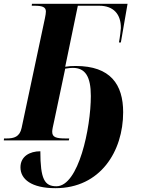

<svg xmlns="http://www.w3.org/2000/svg" viewBox="-42 -734 739 1004"><path d="M248 250C483 250 602 57 602 -147C602 -292 536 -389 354 -389C334 -389 316 -388 299 -385L365 -704H477C552 -704 591 -659 590 -587C590 -581 585 -537 580 -512H590L625 -714H125L124 -704H138C178 -704 198 -698 198 -674C198 -666 196 -653 193 -639L71 -65C61 -18 31 -10 -8 -10H-21L-22 0H318L320 -10H302C252 -10 231 -16 231 -45C231 -55 234 -70 242 -105L299 -375C317 -378 328 -379 339 -379C403 -379 433 -335 433 -232C433 -65 369 240 253 240C191 240 169 203 169 57C113 57 65 84 65 141C65 203 122 250 248 250Z"/></svg>

Font: Noto Serif Display Condensed ExtraBold
Style: Italic
Weight: 800
Width: 3
Italic angle: -12°
Designer: Monotype Design Team
Foundry: Monotype Imaging Inc.
Version: Version 2.009